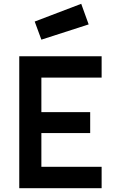

<svg xmlns="http://www.w3.org/2000/svg" viewBox="-20 -987 612 1007"><path d="M81 0H513V-112H197V-289H453V-399H197V-580H513V-692H81ZM162 -874 197 -779 445 -859 406 -967Z"/></svg>

Font: TitilliumText22L
Style: 800 wt
Weight: 800
Designer: Campivisivi
Foundry: Campivisivi
Version: 1.000